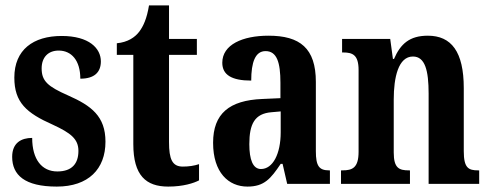

<svg xmlns="http://www.w3.org/2000/svg" viewBox="-20 -680 1813 710"><path d="M190 10C307 10 370 -55 370 -156C370 -250 318 -289 232 -327C157 -360 134 -380 134 -427C134 -468 158 -493 197 -493C244 -493 277 -457 277 -389C328 -389 353 -412 353 -453C353 -501 310 -547 208 -547C103 -547 33 -496 33 -393C33 -301 78 -262 175 -219C242 -188 270 -166 270 -122C270 -76 247 -46 192 -46C135 -46 99 -90 99 -170C59 -170 25 -152 25 -100C25 -33 71 10 190 10Z M602 10C658 10 697 -3 716 -13V-73C698 -67 678 -64 656 -64C617 -64 605 -91 605 -155V-477H708V-536H605V-660H531C523 -611 510 -583 495 -563C479 -542 453 -524 412 -520V-477H473V-147C473 -31 520 10 602 10Z M895 10C957 10 981 -19 1018 -74H1025L1042 0H1200V-50H1197C1160 -50 1148 -66 1148 -121V-377C1148 -502 1089 -548 973 -548C877 -548 802 -515 802 -448C802 -403 837 -382 909 -382C909 -450 924 -491 962 -491C1004 -491 1017 -449 1017 -374V-317L950 -314C828 -309 768 -260 768 -152C768 -42 825 10 895 10ZM945 -55C915 -55 902 -90 902 -147C902 -222 922 -260 984 -265L1018 -268V-191C1018 -111 989 -55 945 -55Z M1241 0H1496V-50H1492C1456 -50 1436 -58 1436 -116V-312C1436 -394 1453 -471 1507 -471C1552 -471 1565 -419 1565 -334V0H1752V-50H1748C1712 -50 1695 -59 1695 -121V-354C1695 -489 1649 -548 1562 -548C1495 -548 1461 -518 1437 -462H1433L1423 -536H1245V-486H1249C1284 -486 1306 -477 1306 -421V-119C1306 -59 1283 -50 1246 -50H1241Z"/></svg>

Font: Noto Serif Lao ExtraCondensed
Style: Bold
Weight: 700
Width: 2
Designer: Monotype Design Team
Foundry: Monotype Imaging Inc.
Version: Version 2.003